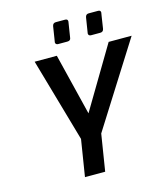

<svg xmlns="http://www.w3.org/2000/svg" viewBox="-133 -1035 995 1138"><g transform="rotate(-15 365.0 -466.0)"><path d="M282 -225 135 -738H271L364 -360L589 -738H730L406 -225L370 0H246ZM280 -818Q280 -815 295 -912Q298 -932 317 -932H374Q390 -932 390 -917L375 -822Q374 -803 353 -803H296Q289 -803 284.5 -807Q280 -811 280 -818ZM482 -818 497 -912Q500 -932 518 -932H576Q592 -932 592 -917Q592 -921 577 -822Q574 -803 555 -803H498Q491 -803 486.5 -807Q482 -811 482 -818Z"/></g></svg>

Font: Exo SemiBold
Style: Italic
Weight: 600
Italic angle: -9°
Designer: Natanael Gama
Foundry: Natanael Gama
Version: Version 1.500; ttfautohint (v1.6)